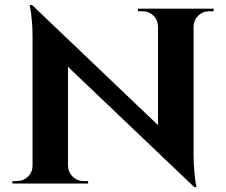

<svg xmlns="http://www.w3.org/2000/svg" viewBox="-20 -735 905 769"><path d="M532.7 -700.2H835.9L835.4 -689.9H817.4Q792 -689.9 774.2 -672.6Q756.3 -655.3 755.4 -630.4V-113.8Q755.4 -80.6 758.3 -48.6Q761.2 -16.6 764.2 -1L767.1 14.2H757.8L252.4 -467.3V-70.3Q253.4 -44.9 271.2 -27.3Q289.1 -9.8 314.5 -9.8H333V0H29.8V-9.8H48.3Q73.7 -9.8 91.8 -27.3Q109.9 -44.9 110.4 -70.3V-589.8Q110.4 -623 107.4 -654.3Q104.5 -685.5 101.6 -700.2L98.6 -714.8H108.4L612.8 -233.9V-629.4Q612.3 -654.8 594.5 -672.4Q576.7 -689.9 551.3 -689.9H532.7Z"/></svg>

Font: Cinzel Decorative Bold
Style: Regular
Weight: 700
Designer: Natanael Gama
Version: Version 1.001;PS 001.001;hotconv 1.0.56;makeotf.lib2.0.21325